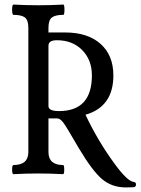

<svg xmlns="http://www.w3.org/2000/svg" viewBox="-20 -759 615 840"><path d="M531 61Q470 61 427 25Q384 -11 324 -112Q271 -204 257 -222.5Q243 -241 230 -241H192V-94Q192 -37 256 -37Q261 -37 261 -17Q261 3 256 3Q202 0 147 0Q93 0 39 3Q33 3 33 -17Q33 -37 39 -37Q104 -37 104 -94V-637Q104 -671 89 -682.5Q74 -694 39 -694Q33 -694 33 -716.5Q33 -739 39 -739Q93 -736 148 -736Q202 -736 257 -739Q262 -739 262 -716.5Q262 -694 257 -694Q222 -694 207 -682.5Q192 -671 192 -637V-617H264Q364 -617 420 -567Q476 -517 476 -429Q476 -292 354 -257Q409 -141 481 -43Q537 34 565 37Q575 38 575 48Q575 58 566 60Q563 60 550.5 60.5Q538 61 531 61ZM238 -273Q382 -273 382 -429Q382 -497 339.5 -540Q297 -583 229 -583Q192 -583 192 -559V-295Q192 -273 238 -273Z"/></svg>

Font: Junicode Cond Medium
Style: Regular
Weight: 500
Width: 3
Designer: Peter S. Baker
Version: Version 2.201